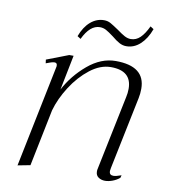

<svg xmlns="http://www.w3.org/2000/svg" viewBox="-76 -710 698 785"><g transform="rotate(10 273.0 -317.0)"><path d="M213 -544 199 -553Q214 -593 239 -614.5Q264 -636 295 -636Q310 -636 322.5 -629Q335 -622 357 -607Q376 -593 389 -586Q402 -579 415 -579Q437 -579 454 -595.5Q471 -612 486 -644L500 -635Q485 -594 459.5 -570.5Q434 -547 402 -547Q387 -547 373 -554.5Q359 -562 341 -577Q321 -592 309 -598.5Q297 -605 283 -605Q242 -605 213 -544ZM493 -386Q493 -366 489 -347L427 -46L425 -33Q425 -16 442 -16Q453 -16 475 -24L472 -13Q459 -2 442.5 4Q426 10 412 10Q396 10 384.5 2Q373 -6 373 -22Q373 -29 374 -32L438 -342Q442 -359 442 -377Q442 -452 356 -452Q312 -452 269.5 -419Q227 -386 195 -336Q163 -286 149 -236L101 0L49 10L136 -416V-420Q136 -431 125 -431Q115 -431 90 -421L88 -436L179 -471H197L168 -326Q200 -387 255 -433.5Q310 -480 371 -480Q493 -480 493 -386Z"/></g></svg>

Font: Taviraj ExtraLight
Style: Italic
Weight: 275
Italic angle: -12°
Designer: Katatrad Team
Foundry: CadsonDemak
Version: Version 1.001